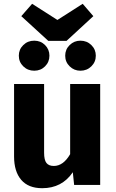

<svg xmlns="http://www.w3.org/2000/svg" viewBox="-20 -973 608 1010"><path d="M415 -953 471 -888 330 -758H234L92 -888L149 -953L282 -868ZM102.5 -736Q126 -759 160 -759Q194 -759 217 -736Q240 -713 240 -680Q240 -647 217 -624Q194 -601 160 -601Q126 -601 102.5 -624Q79 -647 79 -680Q79 -713 102.5 -736ZM403 -759Q437 -759 460.5 -736Q484 -713 484 -680Q484 -647 460.5 -624Q437 -601 403 -601Q370 -601 346.5 -624Q323 -647 323 -680Q323 -713 346.5 -736Q370 -759 403 -759ZM507 -531V0H370L363 -67Q306 17 202 17Q129 17 91.5 -27Q54 -71 54 -150V-531H212V-170Q212 -131 224.5 -115.5Q237 -100 263 -100Q313 -100 349 -162V-531Z"/></svg>

Font: Fira Sans
Style: Bold
Weight: 700
Designer: bBox Type GmbH & Carrois Corporate GbR & Edenspiekermann AG
Foundry: bBox Type GmbH & Carrois Corporate GbR & Edenspiekermann AG
Version: Version 4.301;PS 004.301;hotconv 1.0.88;makeotf.lib2.5.64775